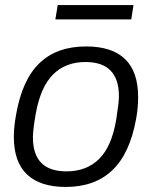

<svg xmlns="http://www.w3.org/2000/svg" viewBox="-20 -720 596 752"><path d="M196.8 -644 206.1 -700.2H502.9L494.1 -644ZM237.8 12.2Q137.7 12.2 85.9 -36.6Q34.2 -85.4 34.2 -184.1Q34.2 -222.7 43 -271Q66.9 -408.2 135 -473.1Q203.1 -538.1 316.9 -538.1Q521 -538.1 521 -339.8Q521 -295.9 513.2 -254.9Q488.8 -118.7 419.9 -53.2Q351.1 12.2 237.8 12.2ZM240.2 -48.8Q319.3 -48.8 368.4 -97.7Q417.5 -146.5 435.1 -251Q445.8 -318.4 445.8 -342.8Q445.8 -477.1 314.9 -477.1Q236.3 -477.1 187.5 -428Q138.7 -378.9 120.1 -274.9Q108.9 -211.4 108.9 -182.1Q108.9 -48.8 240.2 -48.8Z"/></svg>

Font: Archivo Light
Style: Italic
Weight: 300
Italic angle: -10°
Designer: Hector Gatti
Foundry: Omnibus-Type
Version: Version 2.001